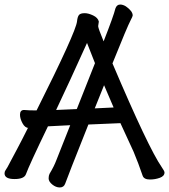

<svg xmlns="http://www.w3.org/2000/svg" viewBox="-27 -775 744 845"><path d="M236 50Q219 50 203 37Q187 24 187 10Q187 -2 191 -10Q211 -43 221 -70L282 -224L184 -219Q101 -47 87 -8Q79 13 37 13Q-7 13 -7 -12Q-7 -20 -2.5 -26Q2 -32 6 -39.5Q10 -47 19.5 -65Q29 -83 48.5 -119.5Q68 -156 96 -212H99Q83 -212 72 -232.5Q61 -253 61 -270Q61 -291 79 -291Q98 -289 134 -289Q307 -634 312 -681Q314 -701 320.5 -709Q327 -717 346 -717Q362 -717 383 -707Q404 -697 408 -680L405 -660Q405 -651 429 -593Q473 -705 481 -738Q487 -755 502 -755Q514 -755 527 -747Q557 -726 557 -707Q557 -703 548 -686Q534 -660 468 -496Q626 -124 685 -39Q697 -22 697 -16Q697 0 676.5 7.5Q656 15 633 15Q607 15 601 -1Q582 -57 561 -107L503 -233L362 -227Q268 9 260 33Q254 50 236 50ZM220 -291 311 -295 391 -497 356 -586Q278 -413 220 -291ZM390 -298 473 -302 431 -400Z"/></svg>

Font: LXGW WenKai TC
Style: Bold
Weight: 700
Designer: LXGW / Fontworks Inc.
Foundry: LXGW / Fontworks Inc.
Version: Version 1.330;April 28, 2024